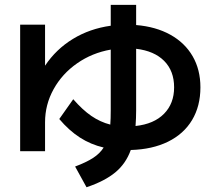

<svg xmlns="http://www.w3.org/2000/svg" viewBox="-20 -749 904 805"><path d="M64.5 -645.5H168.9V-473.6Q215.3 -543 285.9 -585.9Q356.4 -628.9 444.3 -641.1V-728.5H550.8V-644Q633.3 -637.2 694.1 -603.5Q754.9 -569.8 787.6 -513.4Q820.3 -457 820.3 -382.8Q820.3 -304.2 785.4 -245.8Q750.5 -187.5 684.6 -155Q618.7 -122.6 528.3 -120.1Q507.8 -63 463.6 -26.4Q419.4 10.3 342.8 36.1L294.9 -50.8Q341.8 -68.4 370.1 -86.7Q398.4 -105 414.6 -130.4Q360.4 -143.1 314.9 -172.4Q269.5 -201.7 228.5 -250L287.1 -333Q325.7 -288.6 363 -262.9Q400.4 -237.3 442.4 -226.6Q444.3 -250.5 444.3 -286.1V-541Q366.2 -527.3 303.5 -483.6Q240.7 -439.9 204.8 -375.2Q168.9 -310.5 168.9 -236.3V-115.2H64.5ZM710 -382.8Q710 -451.7 668.2 -493.7Q626.5 -535.6 550.8 -544.4V-285.2Q550.8 -253.9 548.3 -220.7Q625.5 -229 667.7 -272Q710 -314.9 710 -382.8Z"/></svg>

Font: Pretendard GOV SemiBold
Style: Regular
Weight: 600
Designer: Base glyphs from Inter by Rasmus Andersson; Hangeul glyphs from Noto Sans CJK(Source Han Sans) by Jang Soo-young and Kan
Foundry: Kil Hyung-jin
Version: Version 1.309